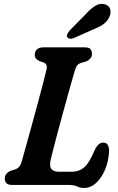

<svg xmlns="http://www.w3.org/2000/svg" viewBox="-20 -941 599 977"><path d="M325.5 0H41.5Q20 0 12 -9.5Q4 -19 4.5 -33.5Q4.5 -47.5 13.2 -57.2Q22 -67 34.5 -72L55.5 -78.5Q70.5 -83.5 78.5 -93.5Q86.5 -103.5 92.5 -126Q99.5 -150.5 112.5 -197.8Q125.5 -245 141.5 -303Q157.5 -361 173 -418.5Q188.5 -476 200.2 -521.5Q212 -567 217 -588.5Q222.5 -614.5 203 -622.5L180.5 -630.5Q169 -635.5 163 -642.8Q157 -650 157 -662Q157 -679 168 -689.5Q179 -700 199.5 -700H411.5Q433 -700 440.5 -690.8Q448 -681.5 448 -667Q448 -652.5 439.2 -642.8Q430.5 -633 419 -628.5L393 -621Q381 -617.5 373.5 -609Q366 -600.5 360 -579.5Q350 -546 335.8 -494.8Q321.5 -443.5 305.8 -386.2Q290 -329 275.5 -275Q261 -221 250.8 -180.8Q240.5 -140.5 237 -124.5Q231 -93 242.2 -80Q253.5 -67 279.5 -67H342.5Q383 -67 409 -90Q435 -113 460 -173.5Q471 -196.5 481.8 -206Q492.5 -215.5 505 -215.5Q521.5 -215.5 528.5 -203.2Q535.5 -191 535 -170.5Q532.5 -121 515 -78.8Q497.5 -36.5 469.5 -10.5Q441.5 15.5 407 15.5Q388 15.5 372.5 7.8Q357 0 325.5 0ZM411 -863.5Q438 -894 463 -910.2Q488 -926.5 514 -919Q536 -912.5 541 -892.2Q546 -872 534.5 -850.5Q523 -829.5 503.8 -816.2Q484.5 -803 452.5 -790.5L355 -747Q345 -743 335.5 -744.2Q326 -745.5 322 -752Q318.5 -760 323.2 -769Q328 -778 336 -787.5Z"/></svg>

Font: Fraunces 72pt S100 SemiBold
Style: Italic
Weight: 600
Italic angle: -16°
Version: Version 1.000; ttfautohint (v1.8.3)